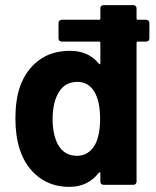

<svg xmlns="http://www.w3.org/2000/svg" viewBox="-20 -720 606 748"><path d="M562 -631V-570Q562 -565 558.5 -561.5Q555 -558 550 -558H517Q512 -558 512 -553V-12Q512 -7 508.5 -3.5Q505 0 500 0H383Q378 0 374.5 -3.5Q371 -7 371 -12V-45Q371 -48 369 -48.5Q367 -49 365 -47Q323 8 250 8Q180 8 129.5 -31Q79 -70 57 -138Q40 -190 40 -259Q40 -330 58 -383Q81 -447 130.5 -484.5Q180 -522 253 -522Q325 -522 365 -472Q367 -469 369 -470Q371 -471 371 -474V-553Q371 -558 366 -558H220Q215 -558 211.5 -561.5Q208 -565 208 -570V-631Q208 -636 211.5 -639.5Q215 -643 220 -643H366Q371 -643 371 -648V-688Q371 -693 374.5 -696.5Q378 -700 383 -700H500Q505 -700 508.5 -696.5Q512 -693 512 -688V-648Q512 -643 517 -643H550Q555 -643 558.5 -639.5Q562 -636 562 -631ZM370 -257Q370 -324 348 -362Q325 -401 281 -401Q234 -401 210 -362Q185 -323 185 -256Q185 -196 206 -156Q231 -113 280 -113Q325 -113 350 -156Q370 -193 370 -257Z"/></svg>

Font: UMi
Style: Bold
Weight: 700
Designer: Peter Middis
Foundry: We Are UMi
Version: Version 1.0